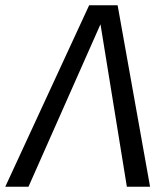

<svg xmlns="http://www.w3.org/2000/svg" viewBox="-49 -708 635 728"><path d="M520 0H432L332 -616L59 0H-29L289 -688H397Z"/></svg>

Font: Fira Sans Book
Style: Italic
Weight: 350
Italic angle: -8°
Designer: bBox Type GmbH & Carrois Corporate GbR & Edenspiekermann AG
Foundry: bBox Type GmbH & Carrois Corporate GbR & Edenspiekermann AG
Version: Version 4.301